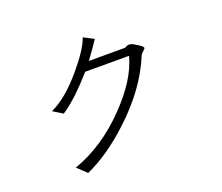

<svg xmlns="http://www.w3.org/2000/svg" viewBox="-119 -917 1238 1073"><g transform="rotate(-20 500.0 -380.5)"><path d="M464.8 -742.2Q444.3 -679.7 355.5 -574.2Q253.9 -454.1 162.1 -413.1L219.7 -377.9Q260.7 -404.3 314.5 -454.1Q361.3 -499 412.1 -556.6H672.9Q638.7 -425.8 501 -284.2Q353.5 -131.8 179.7 -71.3L234.4 -19.5Q366.2 -78.1 502 -205.1Q668.9 -360.4 740.2 -535.2Q743.2 -541 748 -545.9Q751 -549.8 756.8 -554.7Q769.5 -564.5 768.6 -570.3Q765.6 -580.1 738.3 -596.7L736.3 -597.7Q714.8 -612.3 704.1 -614.3Q685.5 -619.1 668.9 -606.4H452.1Q475.6 -637.7 492.2 -662.1Q511.7 -689.5 525.4 -710.9Z"/></g></svg>

Font: DotumChe
Style: Regular
Weight: 400
Monospace: yes
Version: Version 2.21